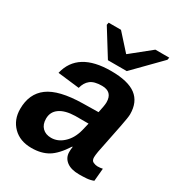

<svg xmlns="http://www.w3.org/2000/svg" viewBox="-179 -863 914 987"><g transform="rotate(30 278.0 -369.0)"><path d="M435.5 4.9Q386.7 4.9 360.4 -15.6Q334 -36.1 334 -69.8Q334 -86.4 336.4 -101.1H333.5Q292.5 -37.6 252.4 -13.9Q212.4 9.8 154.8 9.8Q86.4 9.8 45.7 -31Q4.9 -71.8 4.9 -135.7Q4.9 -226.1 67.1 -272.2Q129.4 -318.4 269 -320.8L362.3 -322.3Q372.6 -368.7 372.6 -386.2Q372.6 -448.7 310.5 -448.7Q264.6 -448.7 242.2 -430.9Q219.7 -413.1 211.4 -379.4L83 -394.5Q116.7 -538.1 313 -538.1Q414.1 -538.1 461.2 -502.4Q508.3 -466.8 508.3 -394Q508.3 -376 496.6 -317.4L461.9 -145Q458 -121.6 458 -109.9Q458 -89.8 471.7 -84Q485.4 -78.1 496.6 -78.1Q512.7 -78.1 526.9 -81.5L520 -5.9Q499.5 2 478.5 3.4Q457.5 4.9 435.5 4.9ZM145 -158.7Q145 -124.5 164.3 -105.2Q183.6 -85.9 216.3 -85.9Q255.4 -85.9 287.6 -115.2Q322.3 -146 336.4 -200.7L347.2 -245.6H268.1Q209 -244.1 177.2 -221.7Q145 -199.2 145 -158.7ZM534.2 -732.4 382.3 -577.6H270.5L174.3 -732.4L177.2 -746.6H250.5L335.4 -652.3H337.4L454.6 -746.6H537.1Z"/></g></svg>

Font: Arimo
Style: Bold Italic
Weight: 700
Italic angle: -12°
Designer: Steve Matteson
Foundry: Monotype Imaging Inc.
Version: Version 1.33